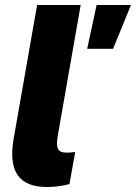

<svg xmlns="http://www.w3.org/2000/svg" viewBox="-20 -740 546 771"><path d="M169 11C202 11 234 6 259 -1L282 -130C271 -128 260 -127 249 -127C209 -127 203 -146 213 -201L304 -720H129L35 -184C12 -53 55 11 169 11ZM330 -544H434L506 -720H368Z"/></svg>

Font: Fixel Display ExtraBold
Style: Italic
Weight: 800
Italic angle: -10°
Designer: AlfaBravo + MacPaw
Foundry: Kyrylo Tkachov, Marchela Mozhyna, Serhii Makarenko, Maria Weinstein, Zakhar Kryvoshyya
Version: Version 1.210;Glyphs 3.2 (3217)